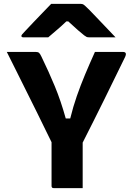

<svg xmlns="http://www.w3.org/2000/svg" viewBox="-20 -967 690 987"><path d="M405 0H256Q245 0 245 -11V-236Q235 -256 216 -295Q197 -334 172 -385Q147 -436 119 -491.5Q91 -547 64.5 -601Q38 -655 15 -700H164Q175 -700 180.5 -695.5Q186 -691 193 -676Q231 -598 262 -523Q293 -448 318 -358H341Q356 -419 375 -473.5Q394 -528 417 -583Q440 -638 468 -700H612Q635 -700 623 -674Q573 -571 517 -457.5Q461 -344 405 -234ZM243 -947H396Q403 -947 408.5 -944Q414 -941 427 -928Q438 -918 462 -892.5Q486 -867 516.5 -835.5Q547 -804 574 -775H441Q430 -775 425.5 -777Q421 -779 413 -785Q400 -795 380 -812.5Q360 -830 331 -857H321Q294 -831 270.5 -811.5Q247 -792 228 -775H101Q90 -775 90 -782Q90 -786 93.5 -790Q97 -794 110 -808Q127 -826 151 -851.5Q175 -877 200 -902.5Q225 -928 243 -947Z"/></svg>

Font: Recursive Sn Lnr St XBd
Style: Regular
Weight: 800
Version: Version 1.079;hotconv 1.0.112;makeotfexe 2.5.65598; ttfautoh